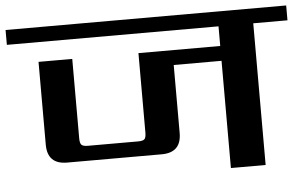

<svg xmlns="http://www.w3.org/2000/svg" viewBox="-67 -691 1208 760"><g transform="rotate(-5 537.5 -311.0)"><path d="M1095 -622V-563H959V0H821V-426H631V-156Q631 -78 553 -78H177Q99 -78 99 -156V-485H233V-169Q233 -150 239.5 -143.5Q246 -137 265 -137H464Q484 -137 490 -143.5Q496 -150 496 -169V-485H821V-563H-20V-622Z"/></g></svg>

Font: Sarpanch SemiBold
Style: Regular
Weight: 600
Designer: Manushi Parikh (Devanagari and Latin), Jyotish Sonowal (Devanagari)
Foundry: Indian Type Foundry
Version: Version 2.004;PS 1.0;hotconv 1.0.78;makeotf.lib2.5.61930; tt